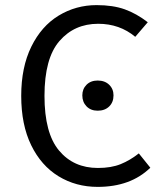

<svg xmlns="http://www.w3.org/2000/svg" viewBox="-20 -720 640 751"><path d="M558 -633 509 -576Q448 -627 364 -627Q271 -627 212.5 -559.5Q154 -492 154 -345Q154 -199 211 -131Q268 -63 363 -63Q415 -63 452 -78Q489 -93 523 -120L568 -64Q491 11 362 11Q277 11 209 -30.5Q141 -72 102 -152Q63 -232 63 -345Q63 -457 102.5 -537.5Q142 -618 209.5 -659Q277 -700 358 -700Q422 -700 468 -683.5Q514 -667 558 -633ZM424 -347Q424 -320 407 -303.5Q390 -287 362 -287Q335 -287 318.5 -304Q302 -321 302 -347Q302 -372 318.5 -388.5Q335 -405 362 -405Q390 -405 407 -388.5Q424 -372 424 -347Z"/></svg>

Font: Fira Mono
Style: Regular
Weight: 400
Designer: Carrois Corporate & Edenspiekermann AG
Foundry: Carrois Corporate GbR & Edenspiekermann AG
Version: Version 3.206